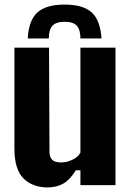

<svg xmlns="http://www.w3.org/2000/svg" viewBox="-20 -808 571 838"><path d="M262 -788Q342.5 -788 380.2 -753.8Q418 -719.5 423 -640H331Q331 -679 315 -696Q299 -713 262 -713Q225.5 -713 209.2 -696Q193 -679 193 -640H101Q105.5 -719.5 143.2 -753.8Q181 -788 262 -788ZM188 10Q122 10 82.5 -29.2Q43 -68.5 43 -159V-600H194L196 -146Q196 -122 208 -110.5Q220 -99 247 -99Q271 -99 296.2 -110.8Q321.5 -122.5 331 -142V-600H484V0H331V-65H311Q286.5 -24.5 257.2 -7.2Q228 10 188 10Z"/></svg>

Font: Big Shoulders Text Thin Black
Style: Regular
Weight: 900
Version: Version 2.002